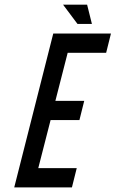

<svg xmlns="http://www.w3.org/2000/svg" viewBox="-20 -812 501 832"><path d="M312.5 -83.3 291.7 0H41.7L210.8 -666.7H460.8L440 -583.3H273.3L220 -375H345L324.2 -291.7H199.2L145.8 -83.3ZM378.3 -708.3H315.8L253.3 -791.7H357.5Z"/></svg>

Font: Yulong
Style: Italic
Weight: 400
Italic angle: -14.25°
Designer: GGBotNet
Foundry: f0n7.com
Version: 1.00